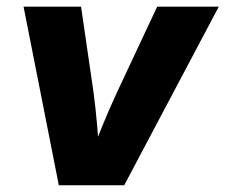

<svg xmlns="http://www.w3.org/2000/svg" viewBox="-20 -549 668 569"><path d="M154.3 0 49.8 -529.3H220.2L256.8 -278.3Q263.7 -227.1 268.1 -175Q272.5 -123 276.4 -67.9H239.7Q261.7 -123 283 -175Q304.2 -227.1 328.1 -278.3L445.8 -529.3H628.4L348.1 0Z"/></svg>

Font: Inter 24pt ExtraBold
Style: Italic
Weight: 800
Italic angle: -9.3988°
Designer: Rasmus Andersson
Foundry: rsms
Version: Version 4.001;git-66647c0bb